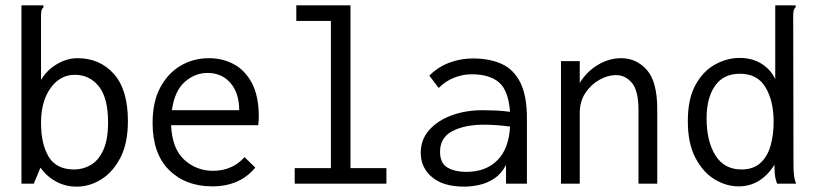

<svg xmlns="http://www.w3.org/2000/svg" viewBox="-20 -685 3040 716"><path d="M266 11Q224 11 189 -8Q154 -27 131 -60L106 0H60V-665H142V-658Q136 -652 134.5 -645Q133 -638 133 -621V-387Q155 -424 192.5 -446Q230 -468 269 -468Q352 -468 404.5 -409.5Q457 -351 457 -233Q457 -151 429 -97Q401 -43 357.5 -16Q314 11 266 11ZM257 -53Q289 -53 318 -69.5Q347 -86 365 -125Q383 -164 383 -229Q383 -320 348.5 -363Q314 -406 259 -406Q204 -406 168.5 -356.5Q133 -307 133 -227Q133 -148 161.5 -100.5Q190 -53 257 -53Z M772 10Q672 10 610.5 -51Q549 -112 549 -227Q549 -305 577.5 -358.5Q606 -412 653.5 -440Q701 -468 759 -468Q811 -468 853 -445Q895 -422 920 -374Q945 -326 945 -251Q945 -243 944.5 -234.5Q944 -226 943 -218H618Q622 -130 667.5 -89Q713 -48 774 -48Q846 -48 892 -99L932 -60Q874 10 772 10ZM621 -274H872Q872 -338 839.5 -375.5Q807 -413 754 -413Q707 -413 669 -379.5Q631 -346 621 -274Z M1079 0V-58H1214V-607H1085V-665H1287V-58H1421V0Z M1711 11Q1633 11 1591 -24.5Q1549 -60 1549 -115Q1549 -164 1580 -199.5Q1611 -235 1663.5 -254.5Q1716 -274 1779 -274Q1802 -274 1827.5 -273Q1853 -272 1882 -268Q1876 -348 1840.5 -378Q1805 -408 1739 -408Q1706 -408 1674 -395.5Q1642 -383 1616 -357L1581 -403Q1613 -435 1655 -451Q1697 -467 1744 -467Q1805 -467 1850 -447Q1895 -427 1920 -378Q1945 -329 1945 -243V0H1867V-70Q1850 -37 1823.5 -19.5Q1797 -2 1767.5 4.5Q1738 11 1711 11ZM1621 -119Q1621 -76 1649 -60Q1677 -44 1718 -44Q1792 -44 1835 -87.5Q1878 -131 1882 -213Q1830 -220 1785 -220Q1713 -220 1667 -196Q1621 -172 1621 -119Z M2072 0V-457H2142V-376Q2168 -418 2209.5 -443Q2251 -468 2297 -468Q2353 -468 2392 -424.5Q2431 -381 2431 -277V0H2361V-275Q2361 -347 2336.5 -376Q2312 -405 2277 -405Q2247 -405 2215.5 -387.5Q2184 -370 2163 -338.5Q2142 -307 2142 -263V0Z M2734 10Q2688 10 2644.5 -16.5Q2601 -43 2573 -97Q2545 -151 2545 -233Q2545 -317 2574 -369Q2603 -421 2647.5 -445Q2692 -469 2738 -469Q2785 -469 2819.5 -447.5Q2854 -426 2871 -390V-665H2947V-658Q2941 -652 2939.5 -645Q2938 -638 2938 -621L2939 -71Q2939 -53 2940.5 -35.5Q2942 -18 2949 0H2878Q2871 -18 2869.5 -35.5Q2868 -53 2868 -71Q2846 -34 2812 -12Q2778 10 2734 10ZM2745 -53Q2789 -53 2815.5 -77Q2842 -101 2853.5 -141.5Q2865 -182 2865 -231Q2865 -308 2835 -359Q2805 -410 2739 -410Q2678 -410 2646.5 -365Q2615 -320 2615 -244Q2615 -158 2648 -105.5Q2681 -53 2745 -53Z"/></svg>

Font: Inconsolata Nerd Font Mono
Style: Regular
Weight: 400
Monospace: yes
Designer: Raph Levien, Cyreal, Brenton Simpson
Foundry: Raph Levien, Cyreal, Google
Version: Version 3.000; ttfautohint (v1.8.3);Nerd Fonts 3.0.2